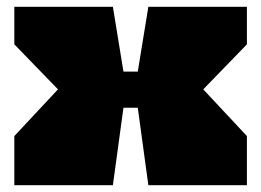

<svg xmlns="http://www.w3.org/2000/svg" viewBox="-20 -543 766 563"><path d="M22 0V-144L150 -281L22 -413V-523H311L342 -333H384L415 -523H704V-413L576 -281L704 -144V0H415L384 -227H342L311 0Z"/></svg>

Font: Tomorrow ExtraBold
Style: Regular
Weight: 800
Designer: Tony de Marco, Monica Rizzolli
Foundry: Just in Type
Version: Version 2.002